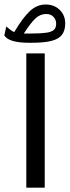

<svg xmlns="http://www.w3.org/2000/svg" viewBox="-45 -851 316 870"><path d="M157.7 -608.9H74.2V-0.5H157.7ZM97.2 -699.2H63Q94.2 -747.6 115.7 -767.6Q137.2 -787.6 164.1 -787.6Q184.6 -787.6 197 -774.9Q209.5 -762.2 209.5 -743.2Q209.5 -725.1 199 -715.6Q188.5 -706.1 163.8 -702.6Q139.2 -699.2 97.2 -699.2ZM-25.4 -690.4Q-14.6 -673.3 13.7 -665.3Q42 -657.2 85.9 -657.2H98.1Q154.3 -657.2 187.5 -665.5Q220.7 -673.8 235.6 -693.1Q250.5 -712.4 250.5 -745.1Q250.5 -781.7 225.6 -806.2Q200.7 -830.6 161.6 -830.6Q123 -830.6 91.1 -801.5Q59.1 -772.5 19.5 -705.6Q10.7 -709 0.2 -717.3Q-10.3 -725.6 -16.6 -731Z"/></svg>

Font: Vazirmatn RD NL
Style: Regular
Weight: 400
Designer: Saber Rastikerdar
Foundry: Saber Rastikerdar
Version: Version 32.101